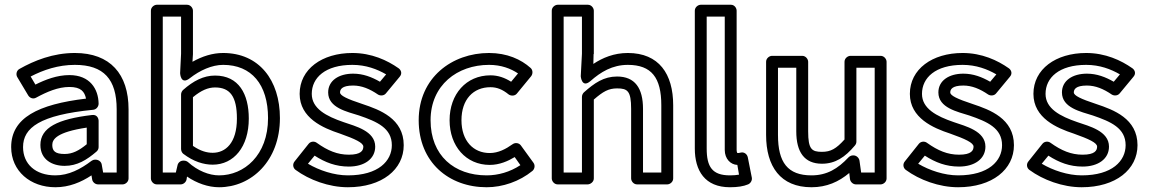

<svg xmlns="http://www.w3.org/2000/svg" viewBox="-20 -751 4840 808"><path d="M77 -132C77 -214 149 -267 372 -289C385 -290 395 -302 395 -315C394 -376 359 -435 272 -435C220 -435 171 -416 129 -395L109 -429C163 -457 225 -478 295 -478C417 -478 471 -417 471 -291V-25H414L408 -59C406 -71 394 -79 383 -79H380C374 -79 369 -77 365 -74C319 -39 269 -13 213 -13C129 -13 77 -61 77 -132ZM27 -132C27 -31 108 37 213 37C271 37 321 16 365 -13L368 5C370 15 380 25 393 25H496C507 25 521 15 521 0V-291C521 -439 444 -528 295 -528C203 -528 124 -496 62 -461C49 -454 46 -437 53 -426L99 -349C106 -338 120 -333 132 -340C178 -365 225 -385 272 -385C321 -385 336 -365 342 -336C140 -312 27 -255 27 -132ZM150 -141C150 -79 200 -53 252 -53C305 -53 345 -78 386 -113C392 -118 395 -125 395 -132V-242C395 -252 389 -270 367 -267C223 -250 150 -214 150 -141ZM200 -141C200 -165 219 -195 345 -214V-144C312 -117 285 -103 252 -103C213 -103 200 -115 200 -141Z M665 -25V-681H742V-525L738 -443C738 -443 740 -391 779 -422C821 -455 872 -478 919 -478C1038 -478 1108 -396 1108 -254C1108 -97 1007 -13 902 -13C860 -13 812 -32 771 -69C766 -73 760 -75 754 -75H751C739 -75 729 -66 727 -55L720 -25ZM615 0C615 11 625 25 640 25H740C751 25 762 17 765 5L767 -8C808 20 856 37 902 37C1037 37 1158 -73 1158 -254C1158 -414 1070 -528 919 -528C874 -528 831 -514 790 -491L792 -523V-706C792 -717 782 -731 767 -731H640C629 -731 615 -721 615 -706ZM751 -104C794 -71 837 -58 875 -58C964 -58 1027 -133 1027 -252C1027 -355 985 -433 885 -433C837 -433 794 -411 750 -372C745 -367 742 -360 742 -353V-124C742 -116 746 -108 751 -104ZM792 -137V-342C827 -371 856 -383 885 -383C948 -383 977 -345 977 -252C977 -149 929 -108 875 -108C851 -108 824 -115 792 -137Z M1276 -62 1304 -96C1349 -67 1394 -50 1448 -50C1513 -50 1559 -82 1559 -134C1559 -200 1475 -220 1426 -237C1353 -262 1292 -294 1292 -356C1292 -424 1349 -478 1463 -478C1520 -478 1567 -460 1605 -438L1579 -407C1544 -427 1508 -441 1466 -441C1406 -441 1361 -412 1361 -362C1361 -297 1441 -281 1491 -265C1567 -239 1629 -212 1629 -140C1629 -74 1573 -13 1444 -13C1386 -13 1323 -34 1276 -62ZM1220 -72C1210 -60 1213 -44 1224 -36C1281 6 1364 37 1444 37C1588 37 1679 -38 1679 -140C1679 -252 1578 -289 1506 -313C1439 -335 1411 -349 1411 -362C1411 -374 1418 -391 1466 -391C1502 -391 1536 -377 1571 -353C1581 -347 1596 -348 1604 -358L1662 -428C1675 -443 1666 -458 1657 -464C1610 -497 1544 -528 1463 -528C1335 -528 1241 -460 1241 -356C1241 -254 1340 -212 1410 -189C1475 -166 1509 -150 1509 -134C1509 -118 1500 -100 1448 -100C1400 -100 1359 -117 1313 -150C1304 -157 1288 -157 1279 -146Z M1792 -245C1792 -393 1905 -478 2038 -478C2090 -478 2130 -462 2160 -442L2131 -407C2104 -424 2076 -434 2044 -434C1942 -434 1872 -355 1872 -245C1872 -136 1941 -57 2041 -57C2082 -57 2118 -73 2146 -90L2170 -56C2126 -27 2076 -13 2028 -13C1892 -13 1792 -96 1792 -245ZM1742 -245C1742 -68 1869 37 2028 37C2095 37 2166 13 2221 -32C2230 -40 2233 -55 2225 -66L2172 -139C2164 -150 2148 -152 2137 -144C2109 -124 2077 -107 2041 -107C1972 -107 1922 -158 1922 -245C1922 -333 1972 -384 2044 -384C2071 -384 2094 -375 2120 -354C2129 -347 2146 -346 2155 -357L2215 -430C2223 -440 2223 -456 2213 -465C2173 -501 2114 -528 2038 -528C1883 -528 1742 -425 1742 -245Z M2352 -25V-681H2429V-525L2424 -430C2424 -430 2428 -378 2465 -410C2508 -448 2557 -478 2622 -478C2722 -478 2763 -424 2763 -308V-25H2686V-293C2686 -380 2652 -429 2577 -429C2521 -429 2482 -402 2437 -362C2432 -357 2429 -350 2429 -343V-25ZM2302 0C2302 11 2312 25 2327 25H2453C2464 25 2479 15 2479 0V-332C2518 -366 2541 -379 2577 -379C2621 -379 2636 -368 2636 -293V0C2636 11 2646 25 2661 25H2788C2799 25 2813 15 2813 0V-308C2813 -440 2753 -528 2622 -528C2564 -528 2516 -508 2477 -482L2478 -523L2479 -524V-706C2479 -717 2469 -731 2454 -731H2327C2316 -731 2302 -721 2302 -706Z M2954 -126V-681H3030V-120C3030 -82 3055 -58 3083 -57L3090 -16C3078 -14 3067 -13 3052 -13C2977 -13 2954 -49 2954 -126ZM2904 -126C2904 -33 2946 37 3052 37C3084 37 3109 33 3128 25C3138 21 3146 9 3144 -3L3127 -89C3124 -103 3111 -112 3098 -109C3089 -107 3089 -107 3083 -107C3083 -107 3080 -111 3080 -120V-706C3080 -717 3071 -731 3056 -731H2929C2918 -731 2904 -721 2904 -706Z M3254 -183V-466H3331V-198C3331 -111 3365 -62 3439 -62C3495 -62 3536 -89 3578 -139C3582 -144 3584 -149 3584 -155V-466H3661V-25H3604L3597 -75C3595 -87 3584 -97 3572 -97H3569C3562 -97 3555 -93 3551 -89C3506 -41 3460 -13 3395 -13C3295 -13 3254 -67 3254 -183ZM3204 -183C3204 -51 3264 37 3395 37C3459 37 3510 14 3554 -23L3557 3C3559 15 3570 25 3582 25H3686C3697 25 3711 15 3711 0V-491C3711 -502 3701 -516 3686 -516H3559C3548 -516 3534 -506 3534 -491V-164C3499 -125 3476 -112 3439 -112C3396 -112 3381 -123 3381 -198V-491C3381 -502 3371 -516 3356 -516H3229C3218 -516 3204 -506 3204 -491Z M3844 -62 3872 -96C3917 -67 3962 -50 4016 -50C4081 -50 4127 -82 4127 -134C4127 -200 4043 -220 3994 -237C3921 -262 3860 -294 3860 -356C3860 -424 3917 -478 4031 -478C4088 -478 4135 -460 4173 -438L4147 -407C4112 -427 4076 -441 4034 -441C3974 -441 3929 -412 3929 -362C3929 -297 4009 -281 4059 -265C4135 -239 4197 -212 4197 -140C4197 -74 4141 -13 4012 -13C3954 -13 3891 -34 3844 -62ZM3788 -72C3778 -60 3781 -44 3792 -36C3849 6 3932 37 4012 37C4156 37 4247 -38 4247 -140C4247 -252 4146 -289 4074 -313C4007 -335 3979 -349 3979 -362C3979 -374 3986 -391 4034 -391C4070 -391 4104 -377 4139 -353C4149 -347 4164 -348 4172 -358L4230 -428C4243 -443 4234 -458 4225 -464C4178 -497 4112 -528 4031 -528C3903 -528 3809 -460 3809 -356C3809 -254 3908 -212 3978 -189C4043 -166 4077 -150 4077 -134C4077 -118 4068 -100 4016 -100C3968 -100 3927 -117 3881 -150C3872 -157 3856 -157 3847 -146Z M4364 -62 4392 -96C4437 -67 4482 -50 4536 -50C4601 -50 4647 -82 4647 -134C4647 -200 4563 -220 4514 -237C4441 -262 4380 -294 4380 -356C4380 -424 4437 -478 4551 -478C4608 -478 4655 -460 4693 -438L4667 -407C4632 -427 4596 -441 4554 -441C4494 -441 4449 -412 4449 -362C4449 -297 4529 -281 4579 -265C4655 -239 4717 -212 4717 -140C4717 -74 4661 -13 4532 -13C4474 -13 4411 -34 4364 -62ZM4308 -72C4298 -60 4301 -44 4312 -36C4369 6 4452 37 4532 37C4676 37 4767 -38 4767 -140C4767 -252 4666 -289 4594 -313C4527 -335 4499 -349 4499 -362C4499 -374 4506 -391 4554 -391C4590 -391 4624 -377 4659 -353C4669 -347 4684 -348 4692 -358L4750 -428C4763 -443 4754 -458 4745 -464C4698 -497 4632 -528 4551 -528C4423 -528 4329 -460 4329 -356C4329 -254 4428 -212 4498 -189C4563 -166 4597 -150 4597 -134C4597 -118 4588 -100 4536 -100C4488 -100 4447 -117 4401 -150C4392 -157 4376 -157 4367 -146Z"/></svg>

Font: Falling Sky
Style: ExtOu
Weight: 400
Designer: Paul D. Hunt
Foundry: Adobe Systems Incorporated
Version: Version 1.02